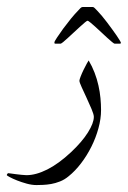

<svg xmlns="http://www.w3.org/2000/svg" viewBox="-73 -344 372 559"><path d="M221.2 -23.9Q221.2 2 213.6 29.5Q206.1 57.1 193.1 83Q180.2 108.9 163.1 131.3Q146 153.8 126.5 169.4Q114.7 179.2 101.6 184.3Q88.4 189.5 75.9 191.7Q63.5 193.8 52.2 194.3Q41 194.8 33.2 194.8Q20 194.8 4.9 190.7Q-10.3 186.5 -23.2 181.4Q-36.1 176.3 -44.7 171.6Q-53.2 167 -53.2 166Q-53.2 164.6 -51.8 162.4Q-50.3 160.2 -48.8 160.2Q-48.3 160.2 -41.7 161.1Q-35.2 162.1 -26.9 163.1Q-18.6 164.1 -10 165Q-1.5 166 3.9 166Q31.7 166 64.7 149.4Q97.7 132.8 133.8 99.1Q166 68.8 183.1 41.5Q200.2 14.2 200.2 -3.9Q200.2 -10.7 193.6 -26.4Q187 -42 179.2 -58.8Q171.4 -75.7 164.8 -90.1Q158.2 -104.5 158.2 -108.9Q158.2 -112.3 161.9 -121.6Q165.5 -130.9 170.4 -140.9Q175.3 -150.9 179.7 -158.9Q184.1 -167 185.1 -168Q195.3 -150.9 202.4 -132.3Q209.5 -113.8 213.6 -95.2Q217.8 -76.7 219.5 -58.3Q221.2 -40 221.2 -23.9ZM278.8 -220.7Q278.8 -219.2 278.6 -218Q278.3 -216.8 275.9 -216.8H260.7Q259.3 -216.8 253.2 -221.7Q247.1 -226.6 239 -234.1Q231 -241.7 221.7 -250.2Q212.4 -258.8 204.1 -266.4Q195.8 -273.9 189.7 -278.8Q183.6 -283.7 182.1 -283.7Q180.2 -283.7 174.3 -278.8Q168.5 -273.9 160.2 -266.4Q151.9 -258.8 142.6 -250.2Q133.3 -241.7 125.2 -234.1Q117.2 -226.6 111.1 -221.7Q105 -216.8 103.5 -216.8H88.4Q85.9 -216.8 85.7 -218Q85.4 -219.2 85.4 -220.7Q85.4 -223.1 92.8 -234.4Q100.1 -245.6 110.8 -260.3Q121.6 -274.9 133.5 -289.6Q145.5 -304.2 154.3 -313Q158.2 -317.4 161.4 -320.6Q164.6 -323.7 168 -323.7H196.3Q199.7 -323.7 202.6 -320.6Q205.6 -317.4 210 -313Q215.8 -307.1 223.4 -298.1Q231 -289.1 238.5 -279.1Q246.1 -269 253.4 -259Q260.7 -249 266.4 -240.7Q272 -232.4 275.4 -226.8Q278.8 -221.2 278.8 -220.7Z"/></svg>

Font: Scheherazade Rohingya
Style: Regular
Weight: 400
Designer: SIL International
Foundry: SIL International
Version: Version 2.000 (build 440/429)